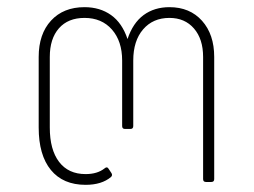

<svg xmlns="http://www.w3.org/2000/svg" viewBox="-20 -508 708 536"><path d="M578 -349V-8Q578 0 570 0H555Q547 0 547 -8V-349Q547 -399 521.5 -428.5Q496 -458 453 -458Q407 -458 379.5 -426Q352 -394 352 -339V-156Q352 -148 344 -148H329Q321 -148 321 -156V-339Q321 -393 292.5 -425.5Q264 -458 216 -458Q170 -458 144.5 -429Q119 -400 119 -349V-152Q119 -90 145 -56Q171 -22 219 -22Q252 -22 272 -38Q279 -44 283 -37L291 -25Q295 -19 290 -14Q264 8 219 8Q156 8 122 -33.5Q88 -75 88 -152V-349Q88 -413 122.5 -450.5Q157 -488 216 -488Q259 -488 290 -466Q321 -444 336 -399Q351 -444 381 -466Q411 -488 453 -488Q510 -488 544 -450Q578 -412 578 -349Z"/></svg>

Font: LINE Seed Sans TH App Thin
Style: Regular
Weight: 250
Designer: Dalton Maag Ltd | Thai characters by Cadson Demak Co.,Ltd.
Foundry: Dalton Maag Ltd
Version: Version 1.003